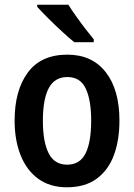

<svg xmlns="http://www.w3.org/2000/svg" viewBox="-20 -785 570 815"><path d="M487 -273Q487 -190 463.5 -126.5Q440 -63 390.5 -26.5Q341 10 264 10Q192 10 142.5 -26Q93 -62 67.5 -126Q42 -190 42 -273Q42 -401 98 -477Q154 -553 266 -553Q371 -553 429 -478.5Q487 -404 487 -273ZM162 -272Q162 -183 186.5 -134.5Q211 -86 265 -86Q319 -86 343 -133.5Q367 -181 367 -273Q367 -360 344 -409Q321 -458 266 -458Q212 -458 187 -411Q162 -364 162 -272ZM270 -765Q284 -743 303.5 -715.5Q323 -688 343 -662Q363 -636 378 -618V-606H295Q274 -623 243.5 -651Q213 -679 184 -708Q155 -737 138 -756V-765Z"/></svg>

Font: Noto Sans Hebrew Condensed SemiBold
Style: Regular
Weight: 600
Width: 3
Designer: Ben Nathan
Foundry: Google LLC
Version: Version 3.001; ttfautohint (v1.8.4.7-5d5b)